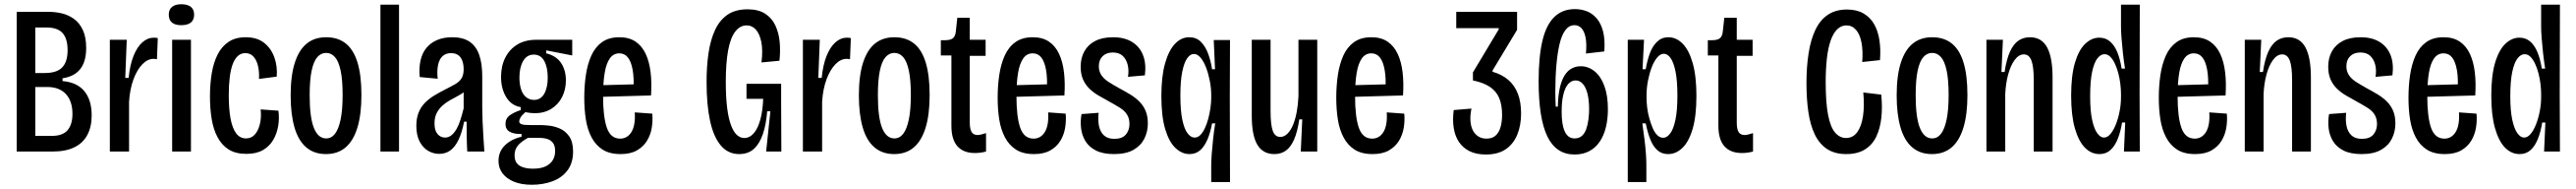

<svg xmlns="http://www.w3.org/2000/svg" viewBox="-20 -716 12193 893"><path d="M59 0V-660H212Q243 -660 274 -652.5Q305 -645 331 -626Q357 -607 372.5 -573.5Q388 -540 388 -489Q388 -447 376 -417.5Q364 -388 339.5 -370Q315 -352 276 -346V-333Q345 -327 379.5 -285Q414 -243 414 -171Q414 -117 393.5 -78.5Q373 -40 332 -20Q291 0 228 0ZM147 -74H226Q277 -74 300 -101Q323 -128 323 -178Q323 -238 292 -271.5Q261 -305 203 -305H147ZM147 -371H192Q249 -371 274.5 -397.5Q300 -424 300 -479Q300 -533 276.5 -559.5Q253 -586 201 -586H147Z M500 0V-312V-528H580L573 -348H589Q595 -409 612 -451.5Q629 -494 654 -516Q679 -538 708 -538Q713 -538 717.5 -537.5Q722 -537 727 -536L723 -436Q719 -437 715 -437.5Q711 -438 707 -438Q679 -438 654 -412.5Q629 -387 612 -341.5Q595 -296 591 -236V0Z M795 0V-528H884V0ZM838 -597Q809 -597 794 -609.5Q779 -622 779 -647Q779 -671 794.5 -683.5Q810 -696 838 -696Q868 -696 883.5 -683.5Q899 -671 899 -647Q899 -622 883.5 -609.5Q868 -597 838 -597Z M1146 11Q1096 11 1063 -9.5Q1030 -30 1010 -67.5Q990 -105 982 -154Q974 -203 974 -260Q974 -319 982.5 -370Q991 -421 1010.5 -459Q1030 -497 1062.5 -518.5Q1095 -540 1143 -540Q1197 -540 1230.5 -513.5Q1264 -487 1279 -444.5Q1294 -402 1290 -354L1206 -343Q1208 -376 1201.5 -404Q1195 -432 1180 -448.5Q1165 -465 1141 -465Q1121 -465 1106 -451.5Q1091 -438 1081.5 -412.5Q1072 -387 1067.5 -350Q1063 -313 1063 -266Q1063 -201 1071.5 -155.5Q1080 -110 1098 -86Q1116 -62 1145 -62Q1170 -62 1186.5 -80.5Q1203 -99 1210.5 -130.5Q1218 -162 1214 -199L1298 -193Q1303 -157 1297 -121Q1291 -85 1273.5 -55Q1256 -25 1225 -7Q1194 11 1146 11Z M1523 12Q1467 12 1429.5 -20Q1392 -52 1374 -114.5Q1356 -177 1356 -265Q1356 -358 1375.5 -419Q1395 -480 1432 -510Q1469 -540 1524 -540Q1580 -540 1617 -510.5Q1654 -481 1672.5 -420.5Q1691 -360 1691 -267Q1691 -175 1672 -113Q1653 -51 1616 -19.5Q1579 12 1523 12ZM1524 -62Q1549 -62 1566 -84Q1583 -106 1592.5 -151.5Q1602 -197 1602 -267Q1602 -339 1592.5 -383Q1583 -427 1565.5 -446.5Q1548 -466 1524 -466Q1500 -466 1482.5 -446.5Q1465 -427 1455.5 -383Q1446 -339 1446 -266Q1446 -161 1466 -111.5Q1486 -62 1524 -62Z M1781 0V-694H1869V0Z M2059 11Q2032 11 2007.5 -3Q1983 -17 1967 -46.5Q1951 -76 1951 -122Q1951 -157 1961.5 -183.5Q1972 -210 1991 -229.5Q2010 -249 2035.5 -264.5Q2061 -280 2091 -295Q2117 -308 2136 -319Q2155 -330 2165 -346Q2175 -362 2175 -389Q2175 -425 2160 -445Q2145 -465 2115 -465Q2091 -465 2075.5 -451Q2060 -437 2054 -410Q2048 -383 2052 -344L1967 -352Q1963 -396 1971 -431Q1979 -466 1999 -490Q2019 -514 2049.5 -527Q2080 -540 2121 -540Q2172 -540 2203 -519Q2234 -498 2248.5 -457Q2263 -416 2263 -355V-211Q2263 -181 2264.5 -143.5Q2266 -106 2268.5 -68.5Q2271 -31 2273 0H2192Q2190 -35 2189.5 -70.5Q2189 -106 2189 -141H2177Q2167 -89 2150.5 -55Q2134 -21 2111.5 -5Q2089 11 2059 11ZM2087 -66Q2103 -66 2116.5 -76.5Q2130 -87 2141 -106Q2152 -125 2160 -150.5Q2168 -176 2175 -204V-300L2205 -313Q2198 -297 2182.5 -285Q2167 -273 2148 -263Q2129 -253 2109.5 -242Q2090 -231 2074 -216.5Q2058 -202 2047.5 -182Q2037 -162 2037 -133Q2037 -99 2051.5 -82.5Q2066 -66 2087 -66Z M2498 157Q2448 157 2413 142.5Q2378 128 2359 103Q2340 78 2340 44Q2340 1 2369.5 -28.5Q2399 -58 2449 -70V-83Q2413 -82 2393 -93.5Q2373 -105 2373 -130Q2373 -156 2392.5 -170.5Q2412 -185 2445 -196V-210Q2401 -217 2376.5 -257Q2352 -297 2352 -352Q2352 -404 2372 -443.5Q2392 -483 2429 -505.5Q2466 -528 2518 -528H2689V-454L2566 -478V-464Q2614 -452 2636.5 -418Q2659 -384 2659 -336Q2659 -293 2641 -257.5Q2623 -222 2589.5 -201.5Q2556 -181 2511 -181Q2502 -181 2489.5 -182.5Q2477 -184 2467 -186Q2450 -171 2444 -160.5Q2438 -150 2438 -143Q2438 -135 2445 -131Q2452 -127 2464.5 -126Q2477 -125 2496 -125H2542Q2554 -125 2578.5 -122.5Q2603 -120 2629.5 -109Q2656 -98 2674.5 -72Q2693 -46 2693 0Q2693 54 2666.5 89Q2640 124 2595.5 140.5Q2551 157 2498 157ZM2503 81Q2540 81 2563 70Q2586 59 2597 40.5Q2608 22 2608 -2Q2608 -26 2599 -39Q2590 -52 2576 -57.5Q2562 -63 2547 -64Q2532 -65 2521 -65H2480Q2447 -47 2431.5 -28Q2416 -9 2416 17Q2416 42 2427 55.5Q2438 69 2458 75Q2478 81 2503 81ZM2508 -244Q2540 -244 2556.5 -273Q2573 -302 2573 -349Q2573 -398 2556.5 -428Q2540 -458 2507 -458Q2474 -458 2456.5 -427.5Q2439 -397 2439 -350Q2439 -319 2446.5 -295Q2454 -271 2470 -257.5Q2486 -244 2508 -244Z M2918 12Q2866 12 2833 -9Q2800 -30 2780.5 -67Q2761 -104 2753.5 -151.5Q2746 -199 2746 -254Q2746 -310 2753.5 -361Q2761 -412 2779 -452.5Q2797 -493 2829.5 -516.5Q2862 -540 2912 -540Q2958 -540 2988.5 -519.5Q3019 -499 3036.5 -462Q3054 -425 3060 -374.5Q3066 -324 3062 -265L2810 -258V-313L2998 -318L2979 -291Q2982 -347 2975 -386Q2968 -425 2952.5 -444.5Q2937 -464 2912 -464Q2884 -464 2867 -440Q2850 -416 2842.5 -371Q2835 -326 2835 -262Q2835 -163 2853 -112Q2871 -61 2916 -61Q2933 -61 2946.5 -69Q2960 -77 2969.5 -92.5Q2979 -108 2983 -131.5Q2987 -155 2985 -185L3068 -179Q3071 -146 3065.5 -112.5Q3060 -79 3043 -51Q3026 -23 2995.5 -5.5Q2965 12 2918 12Z M3479 12Q3427 12 3392.5 -28.5Q3358 -69 3341.5 -145Q3325 -221 3325 -329Q3325 -402 3334 -464Q3343 -526 3364.5 -573Q3386 -620 3423.5 -646Q3461 -672 3519 -672Q3570 -672 3602 -651.5Q3634 -631 3650.5 -596Q3667 -561 3671 -518Q3675 -475 3670 -429L3585 -421Q3592 -480 3584 -518.5Q3576 -557 3558 -576.5Q3540 -596 3515 -596Q3483 -596 3460.5 -566.5Q3438 -537 3427 -478Q3416 -419 3416 -329Q3416 -256 3422.5 -205.5Q3429 -155 3441 -123.5Q3453 -92 3469 -78Q3485 -64 3503 -64Q3529 -64 3548.5 -86.5Q3568 -109 3579.5 -151Q3591 -193 3593 -249H3514V-320H3678V-233L3679 0H3607L3627 -190H3612Q3607 -128 3591.5 -82.5Q3576 -37 3549 -12.5Q3522 12 3479 12Z M3781 0V-312V-528H3861L3854 -348H3870Q3876 -409 3893 -451.5Q3910 -494 3935 -516Q3960 -538 3989 -538Q3994 -538 3998.5 -537.5Q4003 -537 4008 -536L4004 -436Q4000 -437 3996 -437.5Q3992 -438 3988 -438Q3960 -438 3935 -412.5Q3910 -387 3893 -341.5Q3876 -296 3872 -236V0Z M4213 12Q4157 12 4119.5 -20Q4082 -52 4064 -114.5Q4046 -177 4046 -265Q4046 -358 4065.5 -419Q4085 -480 4122 -510Q4159 -540 4214 -540Q4270 -540 4307 -510.5Q4344 -481 4362.5 -420.5Q4381 -360 4381 -267Q4381 -175 4362 -113Q4343 -51 4306 -19.5Q4269 12 4213 12ZM4214 -62Q4239 -62 4256 -84Q4273 -106 4282.5 -151.5Q4292 -197 4292 -267Q4292 -339 4282.5 -383Q4273 -427 4255.5 -446.5Q4238 -466 4214 -466Q4190 -466 4172.5 -446.5Q4155 -427 4145.5 -383Q4136 -339 4136 -266Q4136 -161 4156 -111.5Q4176 -62 4214 -62Z M4595 7Q4541 7 4512.5 -25Q4484 -57 4484 -122V-454H4434V-526H4453Q4481 -526 4492 -536Q4503 -546 4505 -568L4512 -632H4571V-528H4646V-452H4571V-137Q4571 -107 4579.5 -92.5Q4588 -78 4609 -78Q4615 -78 4625 -80.5Q4635 -83 4648 -87V0Q4633 4 4620 5.5Q4607 7 4595 7Z M4875 12Q4823 12 4790 -9Q4757 -30 4737.5 -67Q4718 -104 4710.5 -151.5Q4703 -199 4703 -254Q4703 -310 4710.5 -361Q4718 -412 4736 -452.5Q4754 -493 4786.5 -516.5Q4819 -540 4869 -540Q4915 -540 4945.5 -519.5Q4976 -499 4993.5 -462Q5011 -425 5017 -374.5Q5023 -324 5019 -265L4767 -258V-313L4955 -318L4936 -291Q4939 -347 4932 -386Q4925 -425 4909.5 -444.5Q4894 -464 4869 -464Q4841 -464 4824 -440Q4807 -416 4799.5 -371Q4792 -326 4792 -262Q4792 -163 4810 -112Q4828 -61 4873 -61Q4890 -61 4903.5 -69Q4917 -77 4926.5 -92.5Q4936 -108 4940 -131.5Q4944 -155 4942 -185L5025 -179Q5028 -146 5022.5 -112.5Q5017 -79 5000 -51Q4983 -23 4952.5 -5.5Q4922 12 4875 12Z M5254 12Q5202 12 5169 -4.5Q5136 -21 5119 -48.5Q5102 -76 5098 -109.5Q5094 -143 5100 -177L5181 -183Q5177 -147 5183 -119.5Q5189 -92 5206.5 -76Q5224 -60 5255 -60Q5293 -60 5310 -80.5Q5327 -101 5327 -130Q5327 -156 5315.5 -174.5Q5304 -193 5281.5 -207Q5259 -221 5228 -238Q5204 -251 5180 -265Q5156 -279 5137 -297.5Q5118 -316 5107 -341Q5096 -366 5096 -401Q5096 -442 5113.5 -473.5Q5131 -505 5165 -522.5Q5199 -540 5249 -540Q5303 -540 5339 -518Q5375 -496 5391 -456Q5407 -416 5400 -360L5320 -353Q5325 -384 5318.5 -410Q5312 -436 5295 -452Q5278 -468 5248 -468Q5218 -468 5200 -450.5Q5182 -433 5182 -403Q5182 -379 5194 -361Q5206 -343 5228 -329Q5250 -315 5277 -300Q5305 -285 5330 -270Q5355 -255 5374 -236Q5393 -217 5403.5 -192Q5414 -167 5414 -133Q5414 -94 5397.5 -61Q5381 -28 5346 -8Q5311 12 5254 12Z M5714 144V65Q5714 43 5716.5 10.5Q5719 -22 5723 -59.5Q5727 -97 5733 -133H5718Q5710 -89 5696 -56.5Q5682 -24 5661.5 -6Q5641 12 5611 12Q5575 12 5544.5 -17Q5514 -46 5496 -106.5Q5478 -167 5478 -262Q5478 -355 5495.5 -416.5Q5513 -478 5542.5 -509Q5572 -540 5610 -540Q5643 -540 5664.5 -519Q5686 -498 5699 -463.5Q5712 -429 5718 -389H5732L5726 -527H5803L5802 -258L5803 144ZM5635 -66Q5651 -66 5663 -78.5Q5675 -91 5684.5 -111.5Q5694 -132 5700.5 -157Q5707 -182 5710.5 -207Q5714 -232 5714 -252V-268Q5714 -299 5707.5 -333Q5701 -367 5690 -396Q5679 -425 5664 -443Q5649 -461 5632 -461Q5615 -461 5600.5 -441Q5586 -421 5577 -377.5Q5568 -334 5568 -265Q5568 -193 5577.5 -149Q5587 -105 5602.5 -85.5Q5618 -66 5635 -66Z M6013 12Q5959 12 5932.5 -32Q5906 -76 5906 -170V-528H5995V-191Q5995 -126 6005.5 -97.5Q6016 -69 6041 -69Q6059 -69 6074.5 -84Q6090 -99 6101 -125Q6112 -151 6118.5 -185.5Q6125 -220 6127 -260V-528H6216V-220V0H6138L6145 -152H6131Q6122 -92 6106 -56Q6090 -20 6067 -4Q6044 12 6013 12Z M6478 12Q6426 12 6393 -9Q6360 -30 6340.5 -67Q6321 -104 6313.5 -151.5Q6306 -199 6306 -254Q6306 -310 6313.5 -361Q6321 -412 6339 -452.5Q6357 -493 6389.5 -516.5Q6422 -540 6472 -540Q6518 -540 6548.5 -519.5Q6579 -499 6596.5 -462Q6614 -425 6620 -374.5Q6626 -324 6622 -265L6370 -258V-313L6558 -318L6539 -291Q6542 -347 6535 -386Q6528 -425 6512.5 -444.5Q6497 -464 6472 -464Q6444 -464 6427 -440Q6410 -416 6402.5 -371Q6395 -326 6395 -262Q6395 -163 6413 -112Q6431 -61 6476 -61Q6493 -61 6506.5 -69Q6520 -77 6529.5 -92.5Q6539 -108 6543 -131.5Q6547 -155 6545 -185L6628 -179Q6631 -146 6625.5 -112.5Q6620 -79 6603 -51Q6586 -23 6555.5 -5.5Q6525 12 6478 12Z M7014 14Q6969 14 6937.5 -1.5Q6906 -17 6887 -45Q6868 -73 6862 -111.5Q6856 -150 6862 -196L6946 -203Q6939 -168 6941.5 -141.5Q6944 -115 6954 -97.5Q6964 -80 6980 -70.5Q6996 -61 7017 -61Q7045 -61 7061 -76Q7077 -91 7084 -116.5Q7091 -142 7091 -173Q7091 -221 7077 -253.5Q7063 -286 7032.5 -306Q7002 -326 6953 -336V-374L7075 -577V-583H6874V-660H7162V-575L7046 -383V-377Q7091 -364 7121 -338Q7151 -312 7166 -272.5Q7181 -233 7181 -180Q7181 -124 7163 -80Q7145 -36 7108.5 -11Q7072 14 7014 14Z M7434 14Q7347 14 7305.5 -71Q7264 -156 7264 -333Q7264 -448 7282 -523.5Q7300 -599 7338.5 -636Q7377 -673 7436 -673Q7465 -673 7491.5 -663Q7518 -653 7538.5 -629.5Q7559 -606 7569 -568Q7579 -530 7575 -473L7488 -463Q7492 -508 7486.5 -537.5Q7481 -567 7467.5 -582Q7454 -597 7434 -597Q7408 -597 7390.5 -573.5Q7373 -550 7363 -507.5Q7353 -465 7348 -407Q7343 -349 7343 -280Q7343 -267 7343.5 -247.5Q7344 -228 7345 -212H7355Q7356 -265 7364.5 -301.5Q7373 -338 7387.5 -360.5Q7402 -383 7421.5 -393Q7441 -403 7463 -403Q7499 -403 7528.5 -379.5Q7558 -356 7575 -310.5Q7592 -265 7592 -200Q7592 -154 7582.5 -115Q7573 -76 7553.5 -47Q7534 -18 7504 -2Q7474 14 7434 14ZM7434 -62Q7456 -62 7469.5 -74.5Q7483 -87 7490 -108Q7497 -129 7500 -153Q7503 -177 7503 -199Q7503 -242 7495.5 -272.5Q7488 -303 7473.5 -319.5Q7459 -336 7439 -336Q7419 -336 7404 -319Q7389 -302 7381 -269Q7373 -236 7373 -188Q7373 -158 7376.5 -135Q7380 -112 7387.5 -95.5Q7395 -79 7406.5 -70.5Q7418 -62 7434 -62Z M7686 144V-256V-528H7763L7756 -389H7771Q7778 -430 7790.5 -464Q7803 -498 7825 -519Q7847 -540 7878 -540Q7916 -540 7946 -509.5Q7976 -479 7993.5 -417.5Q8011 -356 8011 -263Q8011 -167 7993 -106.5Q7975 -46 7944.5 -17Q7914 12 7877 12Q7847 12 7826.5 -6Q7806 -24 7793 -56.5Q7780 -89 7771 -133H7755Q7761 -92 7765.5 -55Q7770 -18 7772 11.5Q7774 41 7774 61V144ZM7854 -65Q7871 -65 7886.5 -85Q7902 -105 7911.5 -149Q7921 -193 7921 -265Q7921 -335 7912 -378.5Q7903 -422 7888.5 -442Q7874 -462 7857 -462Q7840 -462 7825 -444Q7810 -426 7799 -397Q7788 -368 7781.5 -334Q7775 -300 7775 -268V-252Q7775 -232 7778 -207Q7781 -182 7788 -157Q7795 -132 7804 -111Q7813 -90 7825.5 -77.5Q7838 -65 7854 -65Z M8226 7Q8172 7 8143.5 -25Q8115 -57 8115 -122V-454H8065V-526H8084Q8112 -526 8123 -536Q8134 -546 8136 -568L8143 -632H8202V-528H8277V-452H8202V-137Q8202 -107 8210.5 -92.5Q8219 -78 8240 -78Q8246 -78 8256 -80.5Q8266 -83 8279 -87V0Q8264 4 8251 5.5Q8238 7 8226 7Z M8720 12Q8666 12 8629.5 -12Q8593 -36 8571.5 -80.5Q8550 -125 8541 -186.5Q8532 -248 8532 -323Q8532 -400 8542 -464Q8552 -528 8574 -574.5Q8596 -621 8633 -646Q8670 -671 8724 -671Q8770 -671 8802 -652.5Q8834 -634 8852.5 -601.5Q8871 -569 8877.5 -525.5Q8884 -482 8880 -432L8796 -423Q8800 -476 8792.5 -515Q8785 -554 8766.5 -575Q8748 -596 8721 -596Q8696 -596 8677 -577Q8658 -558 8646 -523Q8634 -488 8628.5 -438.5Q8623 -389 8623 -328Q8623 -230 8634.5 -172Q8646 -114 8668 -89Q8690 -64 8719 -64Q8752 -64 8772 -91Q8792 -118 8799.5 -166.5Q8807 -215 8801 -279L8886 -269Q8892 -211 8886.5 -160Q8881 -109 8862.5 -70.5Q8844 -32 8809 -10Q8774 12 8720 12Z M9126 12Q9070 12 9032.5 -20Q8995 -52 8977 -114.5Q8959 -177 8959 -265Q8959 -358 8978.5 -419Q8998 -480 9035 -510Q9072 -540 9127 -540Q9183 -540 9220 -510.5Q9257 -481 9275.5 -420.5Q9294 -360 9294 -267Q9294 -175 9275 -113Q9256 -51 9219 -19.5Q9182 12 9126 12ZM9127 -62Q9152 -62 9169 -84Q9186 -106 9195.5 -151.5Q9205 -197 9205 -267Q9205 -339 9195.5 -383Q9186 -427 9168.5 -446.5Q9151 -466 9127 -466Q9103 -466 9085.5 -446.5Q9068 -427 9058.5 -383Q9049 -339 9049 -266Q9049 -161 9069 -111.5Q9089 -62 9127 -62Z M9384 0V-337V-528H9462L9455 -376H9470Q9479 -436 9495.5 -472Q9512 -508 9535.5 -524Q9559 -540 9590 -540Q9645 -540 9671 -492.5Q9697 -445 9697 -350V0H9608V-338Q9608 -401 9597 -430Q9586 -459 9561 -459Q9537 -459 9517.5 -432.5Q9498 -406 9486.5 -363Q9475 -320 9473 -271V0Z M9919 12Q9880 12 9850 -18.5Q9820 -49 9802.5 -110.5Q9785 -172 9785 -264Q9785 -359 9803 -419.5Q9821 -480 9851.5 -509Q9882 -538 9918 -538Q9948 -538 9969 -520Q9990 -502 10003.5 -469.5Q10017 -437 10024 -392H10040Q10034 -429 10030 -466.5Q10026 -504 10023.5 -536Q10021 -568 10021 -590V-694H10110L10109 -267L10110 0H10035L10041 -137H10026Q10019 -93 10005.5 -59.5Q9992 -26 9971 -7Q9950 12 9919 12ZM9940 -66Q9957 -66 9971.5 -83.5Q9986 -101 9997 -129Q10008 -157 10014.5 -190.5Q10021 -224 10021 -256V-272Q10021 -293 10018 -318.5Q10015 -344 10008.5 -369Q10002 -394 9992.5 -414.5Q9983 -435 9970.5 -447.5Q9958 -460 9943 -460Q9925 -460 9909.5 -440.5Q9894 -421 9884.5 -377.5Q9875 -334 9875 -261Q9875 -192 9884.5 -149Q9894 -106 9909 -86Q9924 -66 9940 -66Z M10372 12Q10320 12 10287 -9Q10254 -30 10234.5 -67Q10215 -104 10207.5 -151.5Q10200 -199 10200 -254Q10200 -310 10207.5 -361Q10215 -412 10233 -452.5Q10251 -493 10283.5 -516.5Q10316 -540 10366 -540Q10412 -540 10442.5 -519.5Q10473 -499 10490.5 -462Q10508 -425 10514 -374.5Q10520 -324 10516 -265L10264 -258V-313L10452 -318L10433 -291Q10436 -347 10429 -386Q10422 -425 10406.5 -444.5Q10391 -464 10366 -464Q10338 -464 10321 -440Q10304 -416 10296.5 -371Q10289 -326 10289 -262Q10289 -163 10307 -112Q10325 -61 10370 -61Q10387 -61 10400.5 -69Q10414 -77 10423.5 -92.5Q10433 -108 10437 -131.5Q10441 -155 10439 -185L10522 -179Q10525 -146 10519.5 -112.5Q10514 -79 10497 -51Q10480 -23 10449.5 -5.5Q10419 12 10372 12Z M10607 0V-337V-528H10685L10678 -376H10693Q10702 -436 10718.5 -472Q10735 -508 10758.5 -524Q10782 -540 10813 -540Q10868 -540 10894 -492.5Q10920 -445 10920 -350V0H10831V-338Q10831 -401 10820 -430Q10809 -459 10784 -459Q10760 -459 10740.5 -432.5Q10721 -406 10709.5 -363Q10698 -320 10696 -271V0Z M11160 12Q11108 12 11075 -4.5Q11042 -21 11025 -48.5Q11008 -76 11004 -109.5Q11000 -143 11006 -177L11087 -183Q11083 -147 11089 -119.5Q11095 -92 11112.5 -76Q11130 -60 11161 -60Q11199 -60 11216 -80.5Q11233 -101 11233 -130Q11233 -156 11221.5 -174.5Q11210 -193 11187.5 -207Q11165 -221 11134 -238Q11110 -251 11086 -265Q11062 -279 11043 -297.5Q11024 -316 11013 -341Q11002 -366 11002 -401Q11002 -442 11019.5 -473.5Q11037 -505 11071 -522.5Q11105 -540 11155 -540Q11209 -540 11245 -518Q11281 -496 11297 -456Q11313 -416 11306 -360L11226 -353Q11231 -384 11224.5 -410Q11218 -436 11201 -452Q11184 -468 11154 -468Q11124 -468 11106 -450.5Q11088 -433 11088 -403Q11088 -379 11100 -361Q11112 -343 11134 -329Q11156 -315 11183 -300Q11211 -285 11236 -270Q11261 -255 11280 -236Q11299 -217 11309.5 -192Q11320 -167 11320 -133Q11320 -94 11303.5 -61Q11287 -28 11252 -8Q11217 12 11160 12Z M11554 12Q11502 12 11469 -9Q11436 -30 11416.5 -67Q11397 -104 11389.5 -151.5Q11382 -199 11382 -254Q11382 -310 11389.5 -361Q11397 -412 11415 -452.5Q11433 -493 11465.5 -516.5Q11498 -540 11548 -540Q11594 -540 11624.5 -519.5Q11655 -499 11672.5 -462Q11690 -425 11696 -374.5Q11702 -324 11698 -265L11446 -258V-313L11634 -318L11615 -291Q11618 -347 11611 -386Q11604 -425 11588.5 -444.5Q11573 -464 11548 -464Q11520 -464 11503 -440Q11486 -416 11478.5 -371Q11471 -326 11471 -262Q11471 -163 11489 -112Q11507 -61 11552 -61Q11569 -61 11582.5 -69Q11596 -77 11605.5 -92.5Q11615 -108 11619 -131.5Q11623 -155 11621 -185L11704 -179Q11707 -146 11701.5 -112.5Q11696 -79 11679 -51Q11662 -23 11631.5 -5.5Q11601 12 11554 12Z M11908 12Q11869 12 11839 -18.5Q11809 -49 11791.5 -110.5Q11774 -172 11774 -264Q11774 -359 11792 -419.5Q11810 -480 11840.5 -509Q11871 -538 11907 -538Q11937 -538 11958 -520Q11979 -502 11992.5 -469.5Q12006 -437 12013 -392H12029Q12023 -429 12019 -466.5Q12015 -504 12012.5 -536Q12010 -568 12010 -590V-694H12099L12098 -267L12099 0H12024L12030 -137H12015Q12008 -93 11994.5 -59.5Q11981 -26 11960 -7Q11939 12 11908 12ZM11929 -66Q11946 -66 11960.5 -83.5Q11975 -101 11986 -129Q11997 -157 12003.5 -190.5Q12010 -224 12010 -256V-272Q12010 -293 12007 -318.5Q12004 -344 11997.5 -369Q11991 -394 11981.5 -414.5Q11972 -435 11959.5 -447.5Q11947 -460 11932 -460Q11914 -460 11898.5 -440.5Q11883 -421 11873.5 -377.5Q11864 -334 11864 -261Q11864 -192 11873.5 -149Q11883 -106 11898 -86Q11913 -66 11929 -66Z"/></svg>

Font: Bricolage Grotesque 36pt Condensed
Style: Regular
Weight: 400
Width: 3
Designer: Mathieu Triay
Foundry: Atelier Triay
Version: Version 1.001;gftools[0.9.33.dev8+g029e19f]